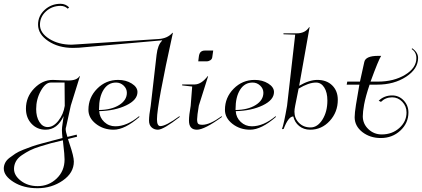

<svg xmlns="http://www.w3.org/2000/svg" viewBox="-114 -681 2228 1014"><path d="M228 -122 227 -245H154Q126 -245 101.5 -201Q77 -157 77 -105Q77 -64 94 -37Q111 -10 138 -10Q168 -10 194.5 -43.5Q221 -77 228 -122ZM218 60Q179 69 156.5 75Q134 81 99 92Q64 103 43.5 113.5Q23 124 1.5 138.5Q-20 153 -30 171.5Q-40 190 -40 211Q-40 246 -3.5 274Q33 302 85 302Q143 302 185 262Q227 222 227 161Q227 136 220 79Q219 72 218 60ZM260 -124 235 -10Q233 -6 233 1Q233 15 242 42L291 30L293 41L245 53Q250 68 253 78Q276 145 276 172Q276 232 217.5 272.5Q159 313 84 313Q10 313 -42 280.5Q-94 248 -94 209Q-94 194 -87 179.5Q-80 165 -64.5 153Q-49 141 -33 130.5Q-17 120 9.5 109.5Q36 99 56 92Q76 85 109.5 76Q143 67 162 62Q181 57 216 48Q213 20 213 5Q213 -4 214 -10L222 -68Q189 4 127 4Q82 4 52.5 -27.5Q23 -59 23 -107Q23 -169 66.5 -214Q110 -259 165 -259Q179 -259 213 -257Q240 -256 248 -256Q292 -256 306 -279L308 -278Z M409 -100Q475 -101 515.5 -126.5Q556 -152 556 -191Q556 -213 539 -229Q522 -245 499 -245Q457 -245 433 -207Q409 -169 409 -105ZM410 -94Q412 -60 436.5 -37Q461 -14 495 -14Q556 -14 620 -67L623 -64Q545 4 486 4Q432 4 392.5 -27Q353 -58 353 -101Q353 -166 399 -212.5Q445 -259 510 -259Q551 -259 581.5 -240Q612 -221 612 -195Q612 -153 552.5 -124.5Q493 -96 410 -94Z M682 -122 713 -392Q719 -444 742 -466V-468L303 -429Q287 -428 271 -428Q195 -428 141 -464Q87 -500 87 -551Q87 -597 122 -629Q157 -661 206 -661Q232 -661 251 -642L244 -635Q228 -650 206 -650Q161 -650 129 -621Q97 -592 97 -550Q97 -507 146 -476Q195 -445 264 -445Q275 -445 297 -447L724 -475Q771 -478 797 -508L799 -507Q715 -127 715 -51Q715 -15 733 -15Q762 -15 833 -67L836 -64Q749 4 720 4Q700 4 686.5 -8.5Q673 -21 673 -44Q673 -72 682 -122Z M933 -357 936 -381Q938 -399 946 -406.5Q954 -414 968 -414H1012L1007 -379Q1006 -369 997 -363Q988 -357 977 -357ZM893 -122 901 -224 848 -230V-235H915Q950 -236 983 -279L985 -278L936 -123Q927 -69 927 -51Q927 -33 932.5 -27.5Q938 -22 955 -22Q994 -22 1056 -67L1059 -64Q966 4 926 4Q884 4 884 -44Q884 -72 893 -122Z M1130 -100Q1196 -101 1236.5 -126.5Q1277 -152 1277 -191Q1277 -213 1260 -229Q1243 -245 1220 -245Q1178 -245 1154 -207Q1130 -169 1130 -105ZM1131 -94Q1133 -60 1157.5 -37Q1182 -14 1216 -14Q1277 -14 1341 -67L1344 -64Q1266 4 1207 4Q1153 4 1113.5 -27Q1074 -58 1074 -101Q1074 -166 1120 -212.5Q1166 -259 1231 -259Q1272 -259 1302.5 -240Q1333 -221 1333 -195Q1333 -153 1273.5 -124.5Q1214 -96 1131 -94Z M1384 0 1375 1Q1385 -24 1402 -122L1445 -498L1383 -500V-505H1454Q1498 -505 1519 -538L1521 -537L1466 -228Q1519 -259 1562 -259Q1611 -259 1640.5 -230Q1670 -201 1670 -154Q1670 -89 1627.5 -42.5Q1585 4 1524 4Q1490 4 1466 -15.5Q1442 -35 1435 -66Q1409 -66 1384 0ZM1463 -213 1445 -123Q1441 -103 1441 -91Q1441 -56 1465 -32Q1489 -8 1526 -8Q1563 -8 1589 -49.5Q1615 -91 1615 -150Q1615 -193 1598.5 -219Q1582 -245 1555 -245Q1516 -245 1463 -213Z M2063 -426Q2094 -404 2094 -375Q2094 -317 2030.5 -275.5Q1967 -234 1878 -234H1838Q1817 -172 1809 -129Q1802 -90 1802 -67Q1802 -27 1831.5 1Q1861 29 1902 29Q1957 29 1995 -5Q2033 -39 2033 -87Q2033 -120 2010.5 -143.5Q1988 -167 1957 -167Q1922 -167 1898 -143L1886 -149Q1915 -177 1957 -177Q1993 -177 2018 -150.5Q2043 -124 2043 -87Q2043 -31 2000.5 8.5Q1958 48 1897 48Q1840 48 1799 16Q1759 -16 1759 -62Q1759 -84 1766 -128L1784 -234H1717L1720 -250H1787L1810 -354Q1817 -386 1883 -386H1897H1899Q1885 -365 1843 -250H1882Q1966 -250 2025.5 -286Q2085 -322 2085 -374Q2085 -406 2060 -422Z"/></svg>

Font: Kleymissky
Style: Regular
Weight: 500
Italic angle: -8°
Designer: gluk
Foundry: gluk
Version: Version 0.283